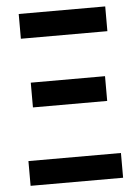

<svg xmlns="http://www.w3.org/2000/svg" viewBox="-52 -755 575 796"><g transform="rotate(-5 235.5 -357.0)"><path d="M56 -611V-714H416V-611ZM81 -323V-426H390V-323ZM43 0V-103H428V0Z"/></g></svg>

Font: Noto Sans ExtraCondensed SemiBold
Style: Regular
Weight: 600
Width: 2
Designer: Monotype Design Team
Foundry: Monotype Imaging Inc.
Version: Version 2.013; ttfautohint (v1.8.4.7-5d5b)